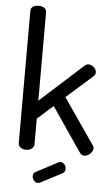

<svg xmlns="http://www.w3.org/2000/svg" viewBox="-61 -800 589 1009"><g transform="rotate(5 233.5 -296.0)"><path d="M303 106 190 165Q184 168 178 168Q166 168 157 157.5Q148 147 148 134Q148 119 161 112L278 50Q286 48 288 48Q300 48 308.5 58.5Q317 69 317 82Q317 98 303 106ZM422 -417 283 -294 449 -53Q454 -45 454 -38Q454 -23 439 -9.5Q424 4 408 4Q394 4 385 -9L226 -242L143 -168V-30Q143 -19 130.5 -9.5Q118 0 101 0Q84 0 72 -9Q60 -18 60 -30V-731Q60 -744 71.5 -752Q83 -760 101 -760Q119 -760 131 -752Q143 -744 143 -731V-263L371 -469Q380 -476 389 -476Q404 -476 417.5 -464Q431 -452 431 -437Q431 -425 422 -417Z"/></g></svg>

Font: Dosis
Style: Medium
Weight: 500
Designer: Edgar Tolentino, Pablo Impallari, Igino Marini
Foundry: Edgar Tolentino, Pablo Impallari, Igino Marini
Version: Version 1.007